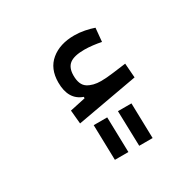

<svg xmlns="http://www.w3.org/2000/svg" viewBox="-126 -470 837 824"><g transform="rotate(-30 293.0 -58.0)"><path d="M168.9 6.3 162.6 -61 239.7 -77.6V-84.5Q175.8 -106.9 175.8 -192.4Q175.8 -260.7 220 -297.1Q264.2 -333.5 335.4 -333.5Q360.8 -333.5 386.7 -328.4Q412.6 -323.2 431.6 -316.4L425.3 -249.5Q407.2 -253.4 384.5 -256.1Q361.8 -258.8 342.8 -258.8Q292 -258.8 269.5 -241.7Q247.1 -224.6 247.1 -185.5Q247.1 -139.2 272.9 -122.6Q298.8 -106 338.4 -106Q364.7 -106 399.2 -110.6Q433.6 -115.2 464.8 -119.1L470.2 -47.9ZM220.2 216.3 215.8 42H282.7L287.1 216.3ZM340.8 216.3 335.9 42H402.8L407.2 216.3Z"/></g></svg>

Font: Cascadia Mono SemiLight
Style: Regular
Weight: 350
Monospace: yes
Designer: Aaron Bell
Foundry: Saja Typeworks
Version: Version 2404.023; ttfautohint (v1.8.4)